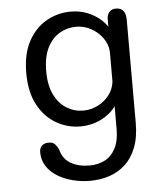

<svg xmlns="http://www.w3.org/2000/svg" viewBox="-52 -533 724 828"><g transform="rotate(-5 309.5 -119.0)"><path d="M305.5 247.8Q266 247.8 229.3 238.3Q192.7 228.8 163.7 210.8Q134.7 192.8 117.8 166.6Q100.8 140.3 100.8 106.7Q100.8 87.2 112 77.6Q123.2 68 141 68Q158.8 68 168.2 78.3Q177.7 88.7 183.3 101.3Q193.5 143.2 227.4 162.5Q261.3 181.8 307.8 181.8Q343.2 181.8 372.7 167.6Q402.2 153.3 420.1 120.4Q438 87.5 438 32.5V-63.2Q413 -29.3 372.2 -9.4Q331.5 10.5 283.7 10.5Q228.7 10.5 179.9 -17.2Q131.2 -44.8 101 -100.4Q70.8 -156 70.8 -239Q70.8 -322.3 101 -377.2Q131.2 -432.2 179.9 -459.3Q228.7 -486.5 283.7 -486.5Q333.2 -486.5 374.5 -465.2Q415.8 -444 440.8 -407.8L441.2 -448Q448.3 -482.5 480.3 -482.5Q522.5 -482.5 522.5 -430V15.3Q522.5 78.5 505 122.9Q487.5 167.3 457.2 194.8Q427 222.3 387.8 235.1Q348.7 247.8 305.5 247.8ZM302.5 -56.5Q334.5 -56.5 364.2 -71Q393.8 -85.5 414.1 -111.4Q434.3 -137.3 438 -170.5V-300.2Q435.3 -334.3 415 -361.2Q394.7 -388.2 364.8 -403.8Q334.8 -419.5 302.5 -419.5Q263.5 -419.5 230.5 -400.2Q197.5 -381 177.3 -341.2Q157.2 -301.3 157.2 -239Q157.2 -178.2 177.3 -137.4Q197.5 -96.7 230.5 -76.6Q263.5 -56.5 302.5 -56.5Z"/></g></svg>

Font: Sono ExtraLight
Style: Regular
Weight: 200
Designer: Tyler Finck
Foundry: Tyler Finck
Version: Version 2.112